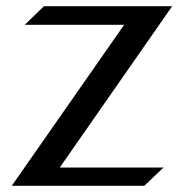

<svg xmlns="http://www.w3.org/2000/svg" viewBox="-20 -600 595 620"><path d="M18 0H446L508 -59H173L536 -580H122L60 -520H381Z"/></svg>

Font: Charger Sport
Style: DfBd
Weight: 400
Designer: Jasper
Foundry: Cannot Into Space Fonts
Version: Version 1.1